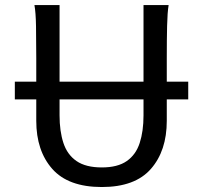

<svg xmlns="http://www.w3.org/2000/svg" viewBox="-20 -733 819 765"><path d="M551.8 -712.9H651.9Q647 -683.6 645.8 -629.9Q644.5 -576.2 644.5 -500.5V-251.5Q644.5 -132.3 581.3 -60.1Q518.1 12.2 385.7 12.2Q252 12.2 188.2 -60.1Q124.5 -132.3 124.5 -251.5V-500.5Q124.5 -572.8 123.5 -628.2Q122.6 -683.6 117.2 -712.9H217.3V-273.4Q217.3 -210 232.7 -163.3Q248 -116.7 284.9 -91.3Q321.8 -65.9 385.7 -65.9Q448.7 -65.9 485.1 -91.3Q521.5 -116.7 536.6 -163.3Q551.8 -210 551.8 -273.4ZM39.1 -336.9V-407.7H730V-336.9Z"/></svg>

Font: Andika LitF DSA DSG
Style: Regular
Weight: 400
Designer: Victor Gaultney, Annie Olsen, Julie Remington, Don Collingsworth, Eric Hays, Becca Hirsbrunner
Foundry: SIL International
Version: Version 6.200 ; LitF DSA DSG; ttfautohint (v1.8.3.10-c5d8)